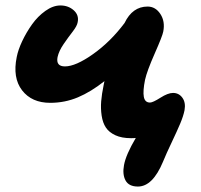

<svg xmlns="http://www.w3.org/2000/svg" viewBox="-20 -476 733 700"><path d="M163.1 -101.1Q95.7 -101.1 60.5 -146.7Q25.4 -192.4 41 -268.1Q45.9 -293.9 60.8 -325.7Q75.7 -357.4 96.7 -387Q117.7 -416.5 145.5 -436.3Q173.3 -456.1 200.2 -456.1Q229 -456.1 248.8 -438.5Q268.6 -420.9 263.2 -395Q261.2 -381.8 245.4 -361.3Q229.5 -340.8 212.2 -315.7Q194.8 -290.5 189.9 -268.1Q183.1 -233.9 216.8 -233.9Q255.9 -233.9 319.3 -278.8Q382.8 -323.7 434.1 -392.1Q462.9 -452.1 518.1 -452.1Q546.9 -452.1 564.7 -425Q582.5 -397.9 575.2 -360.8Q572.3 -344.7 543.9 -280.5Q515.6 -216.3 508.8 -185.1Q500.5 -143.6 504.4 -122.8Q508.3 -102.1 526.9 -102.1Q537.1 -102.1 564.7 -119.6Q592.3 -137.2 610.8 -137.2Q632.3 -137.2 645 -119.6Q657.7 -102.1 652.8 -74.2Q648.4 -52.2 636.7 -24.7Q625 2.9 605.7 43.5Q586.4 84 574.2 113.8Q536.6 204.1 482.9 204.1Q449.7 204.1 437.7 181.9Q425.8 159.7 432.1 126Q439 87.9 475.1 26.9Q469.2 27.8 458 27.8Q423.8 27.8 400.6 17.1Q377.4 6.3 366 -11Q354.5 -28.3 350.6 -54.4Q346.7 -80.6 348.9 -106.9Q351.1 -133.3 357.9 -166Q358.4 -168 360.8 -180.2Q311.5 -141.1 263.9 -121.1Q216.3 -101.1 163.1 -101.1Z"/></svg>

Font: Shantell Sans Irregular Bouncy
Style: Bold Italic
Weight: 700
Italic angle: -11.31°
Designer: Stephen Nixon, Anya Danilova, Shantell Martin
Foundry: Arrow Type
Version: Version 1.006;[9816181b4]